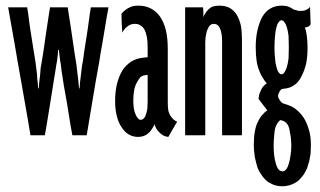

<svg xmlns="http://www.w3.org/2000/svg" viewBox="-20 -479 1135 680"><path d="M364.3 -453.1Q364.3 -453.1 333 -453.1Q301.8 -453.1 301.8 -453.1Q301.8 -453.1 297.9 -428.7Q294.9 -403.3 290 -371.1Q284.2 -332 278.3 -296.9Q273.4 -260.7 273.4 -260.7Q273.4 -260.7 273.4 -260.7Q273.4 -260.7 273.4 -260.7Q270.5 -250 269.5 -238.3Q267.6 -225.6 266.6 -213.9Q265.6 -201.2 263.7 -189.5Q262.7 -177.7 261.7 -166Q261.7 -166 260.7 -166Q259.8 -166 259.8 -166Q259.8 -166 259.8 -166Q259.8 -166 259.8 -166Q258.8 -177.7 257.8 -189.5Q256.8 -201.2 254.9 -213.9Q253.9 -225.6 252 -238.3Q251 -250 249 -260.7Q249 -260.7 243.2 -296.9Q238.3 -332 232.4 -371.1Q227.5 -403.3 223.6 -428.7Q219.7 -453.1 219.7 -453.1Q219.7 -453.1 188.5 -453.1Q157.2 -453.1 157.2 -453.1Q157.2 -453.1 153.3 -428.7Q149.4 -403.3 144.5 -371.1Q138.7 -332 133.8 -296.9Q127.9 -260.7 127.9 -260.7Q127.9 -260.7 127.9 -260.7Q127.9 -260.7 127.9 -260.7Q126 -250 124 -238.3Q123 -225.6 122.1 -213.9Q120.1 -201.2 119.1 -189.5Q118.2 -177.7 117.2 -166Q117.2 -166 116.2 -166Q115.2 -166 115.2 -166Q115.2 -166 115.2 -166Q115.2 -166 115.2 -166Q114.3 -177.7 113.3 -189.5Q111.3 -201.2 111.3 -213.9Q109.4 -226.6 108.4 -238.3Q106.4 -250 105.5 -260.7Q105.5 -260.7 99.6 -296.9Q93.8 -332 87.9 -371.1Q83 -403.3 80.1 -428.7Q76.2 -453.1 76.2 -453.1Q76.2 -453.1 43 -453.1Q8.8 -453.1 8.8 -453.1Q8.8 -453.1 15.6 -415Q22.5 -377 32.2 -321.3Q37.1 -291 43 -257.8Q48.8 -224.6 54.7 -192.4Q67.4 -117.2 78.1 -58.6Q87.9 0 87.9 0Q87.9 0 113.3 0Q138.7 0 138.7 0Q138.7 0 143.6 -26.4Q147.5 -52.7 153.3 -85.9Q160.2 -127 166 -165Q171.9 -202.1 171.9 -202.1Q171.9 -202.1 171.9 -202.1Q171.9 -202.1 171.9 -202.1Q173.8 -212.9 175.8 -225.6Q177.7 -238.3 179.7 -251Q182.6 -263.7 183.6 -276.4Q185.5 -289.1 185.5 -301.8Q185.5 -301.8 186.5 -301.8Q188.5 -301.8 188.5 -301.8Q188.5 -301.8 188.5 -301.8Q188.5 -301.8 188.5 -301.8Q189.5 -290 191.4 -277.3Q192.4 -264.6 195.3 -252Q196.3 -239.3 198.2 -226.6Q200.2 -213.9 202.1 -202.1Q202.1 -202.1 206.1 -175.8Q210.9 -149.4 216.8 -116.2Q223.6 -74.2 229.5 -37.1Q236.3 0 236.3 0Q236.3 0 261.7 0Q287.1 0 287.1 0Q287.1 0 296.9 -58.6Q306.6 -117.2 319.3 -192.4Q325.2 -224.6 331.1 -257.8Q335.9 -291 341.8 -321.3Q350.6 -377 357.4 -415Q364.3 -453.1 364.3 -453.1Z M502.9 -120.1Q502.9 -120.1 502.9 -120.1Q502.9 -120.1 502.9 -120.1Q502.9 -105.5 502 -94.7Q500 -83 497.1 -74.2Q494.1 -64.5 489.3 -59.6Q484.4 -54.7 478.5 -54.7Q478.5 -54.7 478.5 -54.7Q478.5 -54.7 478.5 -54.7Q472.7 -54.7 468.8 -59.6Q463.9 -64.5 460 -74.2Q456.1 -83 454.1 -94.7Q452.1 -107.4 452.1 -122.1Q452.1 -122.1 452.1 -122.1Q452.1 -122.1 452.1 -122.1Q452.1 -142.6 455.1 -159.2Q458 -175.8 464.8 -186.5Q470.7 -198.2 476.6 -205.1Q483.4 -210.9 489.3 -211.9Q489.3 -211.9 496.1 -212.9Q502.9 -213.9 502.9 -213.9Q502.9 -213.9 502.9 -167Q502.9 -120.1 502.9 -120.1ZM607.4 -47.9Q607.4 -47.9 607.4 -47.9Q607.4 -47.9 607.4 -47.9Q600.6 -50.8 594.7 -55.7Q588.9 -61.5 584 -68.4Q579.1 -75.2 576.2 -86.9Q574.2 -98.6 574.2 -114.3Q574.2 -114.3 574.2 -138.7Q574.2 -163.1 574.2 -195.3Q574.2 -234.4 574.2 -270.5Q574.2 -305.7 574.2 -305.7Q574.2 -305.7 574.2 -305.7Q574.2 -305.7 574.2 -305.7Q574.2 -343.8 567.4 -372.1Q560.5 -400.4 546.9 -419.9Q533.2 -439.5 513.7 -449.2Q495.1 -459 469.7 -459Q469.7 -459 469.7 -459Q469.7 -459 469.7 -459Q460 -459 450.2 -457Q441.4 -454.1 433.6 -450.2Q425.8 -445.3 419.9 -440.4Q414.1 -435.5 410.2 -429.7Q410.2 -429.7 411.1 -396.5Q413.1 -363.3 413.1 -363.3Q413.1 -363.3 413.1 -363.3Q413.1 -363.3 413.1 -363.3Q415 -368.2 419.9 -374Q423.8 -379.9 430.7 -384.8Q437.5 -390.6 444.3 -392.6Q451.2 -394.5 459 -394.5Q459 -394.5 459 -394.5Q459 -394.5 459 -394.5Q468.8 -394.5 476.6 -389.6Q485.4 -384.8 491.2 -375Q497.1 -364.3 500 -348.6Q502.9 -333 502.9 -313.5Q502.9 -313.5 502.9 -294.9Q502.9 -276.4 502.9 -276.4Q502.9 -276.4 493.2 -275.4Q484.4 -274.4 484.4 -274.4Q484.4 -274.4 484.4 -274.4Q484.4 -274.4 484.4 -274.4Q461.9 -271.5 444.3 -260.7Q426.8 -249 414.1 -230.5Q401.4 -210 394.5 -182.6Q387.7 -155.3 387.7 -121.1Q387.7 -121.1 387.7 -121.1Q387.7 -121.1 387.7 -121.1Q387.7 -88.9 394.5 -65.4Q400.4 -42 412.1 -26.4Q422.9 -9.8 437.5 -2Q452.1 5.9 468.8 5.9Q468.8 5.9 468.8 5.9Q468.8 5.9 468.8 5.9Q478.5 5.9 488.3 2.9Q497.1 0 504.9 -6.8Q512.7 -12.7 517.6 -21.5Q523.4 -29.3 527.3 -39.1Q527.3 -39.1 527.3 -39.1Q527.3 -39.1 527.3 -39.1Q529.3 -30.3 534.2 -22.5Q539.1 -14.6 545.9 -8.8Q552.7 -2 560.5 2Q567.4 4.9 576.2 5.9Q576.2 5.9 591.8 -21.5Q607.4 -47.9 607.4 -47.9Z M836.9 0Q836.9 0 836.9 -43.9Q836.9 -87.9 836.9 -144.5Q836.9 -168.9 836.9 -193.4Q836.9 -218.8 836.9 -241.2Q836.9 -283.2 836.9 -312.5Q836.9 -340.8 836.9 -340.8Q836.9 -340.8 836.9 -340.8Q836.9 -340.8 836.9 -340.8Q836.9 -367.2 833 -388.7Q828.1 -410.2 818.4 -426.8Q808.6 -442.4 793 -451.2Q777.3 -459 756.8 -459Q756.8 -459 756.8 -459Q756.8 -459 756.8 -459Q743.2 -459 734.4 -456.1Q725.6 -453.1 718.8 -446.3Q711.9 -439.5 707 -431.6Q702.1 -424.8 700.2 -418Q700.2 -418 700.2 -435.5Q699.2 -453.1 699.2 -453.1Q699.2 -453.1 667 -453.1Q635.7 -453.1 635.7 -453.1Q635.7 -453.1 635.7 -394.5Q635.7 -335.9 635.7 -260.7Q635.7 -227.5 635.7 -195.3Q635.7 -162.1 635.7 -131.8Q635.7 -76.2 635.7 -38.1Q635.7 0 635.7 0Q635.7 0 670.9 0Q707 0 707 0Q707 0 707 -42Q707 -85 707 -139.6Q707 -183.6 707 -226.6Q707 -269.5 707 -296.9Q707 -311.5 707 -320.3Q707 -329.1 707 -329.1Q707 -329.1 707 -329.1Q707 -329.1 707 -329.1Q707 -344.7 710 -357.4Q711.9 -370.1 716.8 -377.9Q719.7 -386.7 725.6 -390.6Q730.5 -394.5 737.3 -394.5Q737.3 -394.5 737.3 -394.5Q737.3 -394.5 737.3 -394.5Q752 -394.5 758.8 -378.9Q766.6 -363.3 766.6 -331.1Q766.6 -331.1 766.6 -288.1Q766.6 -245.1 766.6 -190.4Q766.6 -166 766.6 -142.6Q766.6 -118.2 766.6 -96.7Q766.6 -55.7 766.6 -27.3Q766.6 0 766.6 0Q766.6 0 801.8 0Q836.9 0 836.9 0Z M1011.7 38.1Q1011.7 56.6 1008.8 72.3Q1006.8 87.9 1002.9 100.6Q999 114.3 993.2 121.1Q987.3 127.9 980.5 127.9Q980.5 127.9 980.5 127.9Q980.5 127.9 980.5 127.9Q972.7 127.9 966.8 121.1Q960.9 114.3 957 100.6Q953.1 87.9 951.2 72.3Q949.2 56.6 949.2 38.1Q949.2 38.1 949.2 38.1Q949.2 38.1 949.2 38.1Q949.2 16.6 951.2 0Q952.1 -16.6 955.1 -26.4Q958 -36.1 962.9 -43Q966.8 -49.8 972.7 -53.7Q972.7 -53.7 977.5 -52.7Q982.4 -50.8 982.4 -50.8Q982.4 -50.8 982.4 -50.8Q982.4 -50.8 982.4 -50.8Q990.2 -48.8 996.1 -41Q1002 -34.2 1004.9 -21.5Q1007.8 -7.8 1009.8 6.8Q1011.7 21.5 1011.7 38.1Q1011.7 38.1 1011.7 38.1Q1011.7 38.1 1011.7 38.1ZM1002.9 -310.5Q1002.9 -289.1 1002 -272.5Q1000 -254.9 996.1 -242.2Q992.2 -229.5 987.3 -222.7Q982.4 -215.8 977.5 -215.8Q977.5 -215.8 977.5 -215.8Q977.5 -215.8 977.5 -215.8Q971.7 -215.8 966.8 -222.7Q961.9 -229.5 959 -242.2Q955.1 -254.9 954.1 -272.5Q952.1 -289.1 952.1 -310.5Q952.1 -310.5 952.1 -310.5Q952.1 -310.5 952.1 -310.5Q952.1 -334 954.1 -351.6Q955.1 -369.1 959 -381.8Q961.9 -394.5 966.8 -400.4Q971.7 -407.2 977.5 -407.2Q977.5 -407.2 977.5 -407.2Q977.5 -407.2 977.5 -407.2Q982.4 -407.2 987.3 -400.4Q992.2 -394.5 996.1 -381.8Q1000 -369.1 1002 -351.6Q1002.9 -334 1002.9 -310.5Q1002.9 -310.5 1002.9 -310.5Q1002.9 -310.5 1002.9 -310.5ZM1081.1 35.2Q1081.1 9.8 1076.2 -11.7Q1070.3 -34.2 1060.5 -53.7Q1049.8 -73.2 1034.2 -86.9Q1019.5 -100.6 999 -107.4Q999 -107.4 993.2 -109.4Q987.3 -111.3 987.3 -111.3Q987.3 -111.3 987.3 -111.3Q987.3 -111.3 987.3 -111.3Q982.4 -112.3 978.5 -115.2Q974.6 -118.2 971.7 -123Q968.8 -127 966.8 -130.9Q964.8 -134.8 964.8 -138.7Q964.8 -138.7 964.8 -138.7Q964.8 -138.7 964.8 -138.7Q964.8 -143.6 966.8 -148.4Q968.8 -152.3 971.7 -157.2Q973.6 -161.1 977.5 -163.1Q982.4 -165 987.3 -165Q987.3 -165 987.3 -165Q987.3 -165 987.3 -165Q1007.8 -167 1022.5 -177.7Q1038.1 -188.5 1047.9 -209Q1058.6 -229.5 1064.5 -254.9Q1069.3 -280.3 1069.3 -311.5Q1069.3 -311.5 1069.3 -311.5Q1069.3 -311.5 1069.3 -311.5Q1069.3 -323.2 1068.4 -334Q1067.4 -344.7 1066.4 -353.5Q1064.5 -363.3 1063.5 -370.1Q1061.5 -377 1059.6 -381.8Q1059.6 -381.8 1059.6 -381.8Q1059.6 -381.8 1059.6 -381.8Q1066.4 -381.8 1072.3 -384.8Q1077.1 -387.7 1080.1 -392.6Q1080.1 -392.6 1079.1 -423.8Q1078.1 -455.1 1078.1 -455.1Q1078.1 -455.1 1078.1 -455.1Q1078.1 -455.1 1078.1 -455.1Q1076.2 -452.1 1073.2 -449.2Q1070.3 -447.3 1066.4 -445.3Q1061.5 -442.4 1056.6 -441.4Q1051.8 -440.4 1045.9 -440.4Q1045.9 -440.4 1045.9 -440.4Q1045.9 -440.4 1045.9 -440.4Q1041 -440.4 1036.1 -440.4Q1032.2 -441.4 1028.3 -443.4Q1024.4 -443.4 1020.5 -445.3Q1015.6 -447.3 1012.7 -450.2Q1012.7 -450.2 1012.7 -450.2Q1012.7 -450.2 1012.7 -450.2Q1005.9 -454.1 997.1 -457Q987.3 -459 977.5 -459Q977.5 -459 977.5 -459Q977.5 -459 977.5 -459Q954.1 -459 936.5 -448.2Q919.9 -438.5 908.2 -418Q897.5 -397.5 891.6 -371.1Q885.7 -344.7 885.7 -311.5Q885.7 -311.5 885.7 -311.5Q885.7 -311.5 885.7 -311.5Q885.7 -285.2 888.7 -264.6Q891.6 -244.1 897.5 -230.5Q902.3 -215.8 910.2 -204.1Q917 -192.4 924.8 -183.6Q924.8 -183.6 924.8 -183.6Q924.8 -183.6 924.8 -183.6Q918.9 -180.7 914.1 -174.8Q909.2 -169.9 905.3 -162.1Q901.4 -153.3 898.4 -145.5Q896.5 -137.7 895.5 -128.9Q895.5 -128.9 911.1 -108.4Q926.8 -87.9 926.8 -87.9Q926.8 -87.9 926.8 -87.9Q926.8 -87.9 926.8 -87.9Q918 -83 910.2 -73.2Q901.4 -64.5 894.5 -49.8Q886.7 -36.1 882.8 -14.6Q878.9 5.9 878.9 34.2Q878.9 34.2 878.9 34.2Q878.9 34.2 878.9 34.2Q878.9 49.8 880.9 64.5Q881.8 78.1 885.7 90.8Q888.7 104.5 892.6 116.2Q897.5 127.9 904.3 137.7Q910.2 147.5 918 155.3Q925.8 164.1 935.5 168.9Q945.3 174.8 956.1 177.7Q966.8 180.7 979.5 180.7Q979.5 180.7 979.5 180.7Q979.5 180.7 979.5 180.7Q992.2 180.7 1002.9 177.7Q1014.6 174.8 1024.4 168.9Q1034.2 164.1 1042 155.3Q1049.8 147.5 1056.6 137.7Q1062.5 127.9 1067.4 117.2Q1071.3 105.5 1075.2 91.8Q1078.1 78.1 1080.1 64.5Q1081.1 49.8 1081.1 35.2Q1081.1 35.2 1081.1 35.2Q1081.1 35.2 1081.1 35.2Z"/></svg>

Font: AgendaMediumCondGoodkids
Style: AgendaMediumCondGoodkids
Weight: 500
Designer: ""
Version: ""